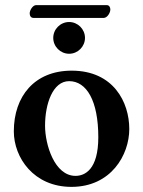

<svg xmlns="http://www.w3.org/2000/svg" viewBox="-20 -720 559 750"><path d="M34 -207C34 -104 112 10 259 10C414 10 485 -115 485 -216C485 -321 423 -444 260 -444C115 -444 34 -344 34 -207ZM250 -403C318 -403 364 -327 364 -184C364 -57 311 -33 275 -33C193 -33 156 -155 156 -229C156 -314 186 -403 250 -403ZM385 -650C399 -650 411 -670 411 -683C411 -691 407 -700 397 -700H121C108 -700 96 -680 96 -668C96 -659 100 -650 111 -650ZM188 -572C188 -538 216 -510 250 -510C284 -510 312 -538 312 -572C312 -606 284 -634 250 -634C216 -634 188 -606 188 -572Z"/></svg>

Font: Libertinus Serif Semibold
Style: Regular
Weight: 600
Designer: Philipp H. Poll, Khaled Hosny
Foundry: Caleb Maclennan
Version: Version 7.050;RELEASE